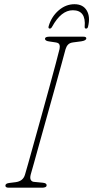

<svg xmlns="http://www.w3.org/2000/svg" viewBox="-20 -870 433 890"><path d="M122.5 -61.5Q118 -44 122.8 -36Q127.5 -28 137 -27L178.5 -23Q197 -21 196 -11Q196 -5 190 -2.5Q184 0 177 0H20Q5 0 5 -9.5Q5 -20 24 -22L52 -25.5Q87.5 -30 96 -61Q99.5 -72 110.8 -112.5Q122 -153 138.5 -211.8Q155 -270.5 173.2 -336.5Q191.5 -402.5 208.5 -464.5Q225.5 -526.5 238.2 -574.2Q251 -622 256 -643Q258.5 -654.5 255.5 -663Q252.5 -671.5 237.5 -673.5L207.5 -678Q188.5 -680.5 188.5 -690.5Q189 -700 209.5 -700H366Q380 -700 380 -692.5Q380 -682 357 -678.5L319 -673.5Q303.5 -671.5 295.8 -663.5Q288 -655.5 284 -642.5Q278.5 -621 265.2 -573.2Q252 -525.5 234.8 -463.2Q217.5 -401 199 -335Q180.5 -269 164.2 -210.5Q148 -152 136.8 -111.8Q125.5 -71.5 122.5 -61.5ZM317.5 -822.5Q263.5 -822.5 221.5 -746Q217 -737.5 211 -737.5Q202.5 -737.5 205.5 -748.5Q218.5 -793 251.8 -821.8Q285 -850.5 325 -850.5Q365 -850.5 382.2 -821.2Q399.5 -792 388 -746Q386 -737.5 379 -737.5Q372 -737.5 372.5 -746Q379.5 -822.5 317.5 -822.5Z"/></svg>

Font: Fraunces144ptSuperSoftThinItalic
Style: Italic
Weight: 100
Italic angle: -16°
Version: Version 1.000;[0bf87f6ff]